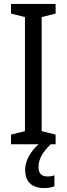

<svg xmlns="http://www.w3.org/2000/svg" viewBox="-20 -734 340 977"><path d="M176 117C176 78 193 44 238 0H263V-49L192 -67V-647L263 -665V-714H36V-665L107 -647V-67L36 -49V0H176C136 36 108 83 108 129C108 190 140 223 206 223C227 223 244 219 257 214V158C249 161 238 164 221 164C192 164 176 148 176 117Z"/></svg>

Font: Noto Sans Sinhala UI Condensed
Style: Regular
Weight: 400
Width: 3
Designer: Jelle Bosma - Monotype Design Team
Foundry: Monotype Imaging Inc.
Version: Version 2.006